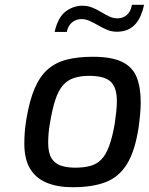

<svg xmlns="http://www.w3.org/2000/svg" viewBox="-20 -779 624 805"><path d="M284 6Q221 6 175.5 -13Q130 -32 106 -72Q82 -112 82 -177Q82 -203 84 -227Q86 -251 90 -276Q103 -356 125 -407.5Q147 -459 180 -488Q213 -517 259.5 -529Q306 -541 370 -541Q447 -541 491 -520Q535 -499 552.5 -456.5Q570 -414 570 -351Q570 -327 567.5 -300Q565 -273 561 -244Q546 -146 512.5 -91.5Q479 -37 423.5 -15.5Q368 6 284 6ZM295 -76Q332 -76 359 -83.5Q386 -91 405 -110.5Q424 -130 437.5 -166.5Q451 -203 461 -260Q465 -288 467.5 -311.5Q470 -335 470 -355Q470 -413 443.5 -437Q417 -461 355 -461Q317 -461 290 -452Q263 -443 244 -421.5Q225 -400 212 -360.5Q199 -321 189 -260Q185 -237 183.5 -217.5Q182 -198 182 -181Q182 -138 196 -115.5Q210 -93 235.5 -84.5Q261 -76 295 -76ZM209 -645Q223 -707 255.5 -731Q288 -755 325 -755Q348 -755 367.5 -747Q387 -739 404 -728.5Q421 -718 438 -710Q455 -702 472 -702Q496 -702 512.5 -717Q529 -732 533 -759H584Q572 -702 544 -674Q516 -646 470 -646Q448 -646 429 -654Q410 -662 392 -672.5Q374 -683 356.5 -691Q339 -699 322 -699Q299 -699 282 -685Q265 -671 260 -645Z"/></svg>

Font: Exo Thin Medium
Style: Italic
Weight: 500
Italic angle: -9°
Version: Version 2.000